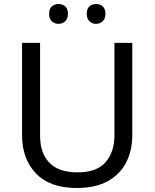

<svg xmlns="http://www.w3.org/2000/svg" viewBox="-20 -928 771 958"><path d="M640 -714V-252Q640 -178 610 -118.5Q580 -59 518.5 -24.5Q457 10 362 10Q229 10 159.5 -62.5Q90 -135 90 -254V-714H180V-251Q180 -164 226.5 -116Q273 -68 367 -68Q464 -68 507.5 -119.5Q551 -171 551 -252V-714ZM225 -859Q225 -885 239 -896.5Q253 -908 272 -908Q291 -908 305 -896.5Q319 -885 319 -859Q319 -834 305 -821.5Q291 -809 272 -809Q253 -809 239 -821.5Q225 -834 225 -859ZM413 -859Q413 -885 426.5 -896.5Q440 -908 459 -908Q478 -908 492 -896.5Q506 -885 506 -859Q506 -834 492 -821.5Q478 -809 459 -809Q440 -809 426.5 -821.5Q413 -834 413 -859Z"/></svg>

Font: Noto IKEA Arabic
Style: Regular
Weight: 400
Designer: Monotype Design Team
Foundry: Monotype Imaging Inc.
Version: Version 1.200